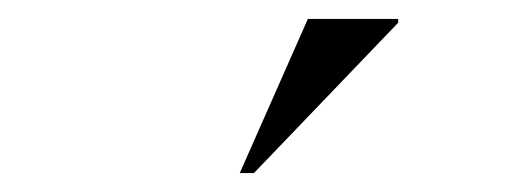

<svg xmlns="http://www.w3.org/2000/svg" viewBox="-20 -752 540 203"><path d="M233.5 -569 305.5 -732H401V-728L248.5 -569Z"/></svg>

Font: Newsreader Display
Style: Regular
Weight: 400
Designer: Hugues Gentile
Foundry: Production Type
Version: Version 1.001